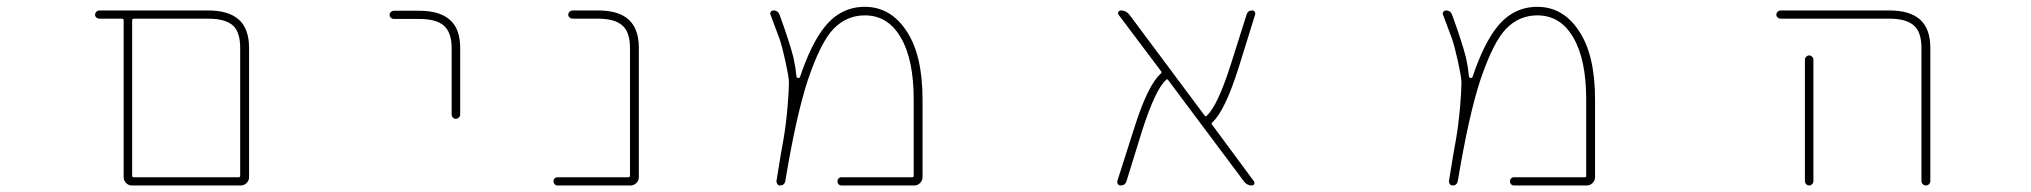

<svg xmlns="http://www.w3.org/2000/svg" viewBox="-20 -575 6040 571"><path d="M372.1 -23.4Q362.3 -23.4 355 -30.8Q347.7 -38.1 347.7 -47.9V-514.6Q347.7 -519.5 342.8 -519.5H275.4Q270.5 -519.5 266.6 -522.9Q262.7 -526.4 262.7 -531.2Q262.7 -536.1 266.6 -540Q270.5 -543.9 275.4 -543.9H598.6Q660.2 -543.9 690.4 -516.6Q720.7 -489.3 720.7 -432.6V-47.9Q720.7 -38.1 713.4 -30.8Q706.1 -23.4 696.3 -23.4ZM373 -52.7Q373 -47.9 377.9 -47.9H690.4Q694.3 -47.9 694.3 -52.7V-432.6Q694.3 -479.5 672.9 -499Q650.4 -519.5 598.6 -519.5H377.9Q373 -519.5 373 -514.6Z M1323.2 -234.4V-431.6Q1323.2 -478.5 1299.8 -499Q1277.3 -518.6 1226.6 -518.6H1151.4Q1146.5 -518.6 1142.6 -522Q1138.7 -525.4 1138.7 -530.8Q1138.7 -536.1 1142.6 -539.6Q1146.5 -543 1151.4 -543H1226.6Q1288.1 -543 1318.4 -515.6Q1348.6 -489.3 1348.6 -431.6V-234.4Q1348.6 -229.5 1344.7 -225.6Q1340.8 -221.7 1335.4 -221.7Q1330.1 -221.7 1326.7 -225.6Q1323.2 -229.5 1323.2 -234.4Z M1638.7 -23.4Q1632.8 -23.4 1629.4 -27.3Q1626 -31.2 1626 -36.1Q1626 -41 1629.4 -44.4Q1632.8 -47.9 1638.7 -47.9H1848.6Q1853.5 -47.9 1853.5 -52.7V-432.6Q1853.5 -479.5 1831.1 -499Q1808.6 -519.5 1757.8 -519.5H1682.6Q1677.7 -519.5 1673.8 -522.9Q1669.9 -526.4 1669.9 -531.2Q1669.9 -536.1 1673.8 -540Q1677.7 -543.9 1682.6 -543.9H1757.8Q1820.3 -543.9 1849.6 -516.6Q1879.9 -489.3 1879.9 -432.6V-47.9Q1879.9 -38.1 1872.6 -30.8Q1865.2 -23.4 1855.5 -23.4Z M2482.4 -23.4Q2477.5 -23.4 2474.1 -26.9Q2470.7 -30.3 2470.7 -35.6Q2470.7 -41 2474.1 -44.4Q2477.5 -47.9 2482.4 -47.9H2693.4Q2697.3 -47.9 2697.3 -52.7V-279.3Q2697.3 -397.5 2659.2 -462.9Q2621.1 -529.3 2551.8 -529.3Q2498 -529.3 2459 -489.3Q2420.9 -450.2 2382.8 -337.9Q2347.7 -231.4 2315.4 -36.1Q2312.5 -23.4 2299.8 -23.4Q2294.9 -23.4 2292 -27.3Q2289.1 -31.2 2289.1 -36.1Q2303.7 -127.9 2310.5 -163.1Q2317.4 -203.1 2322.3 -258.8Q2326.2 -305.7 2326.2 -326.2Q2326.2 -330.1 2326.2 -333Q2325.2 -349.6 2315.9 -392.1Q2306.6 -434.6 2298.8 -458Q2291 -478.5 2271.5 -531.2Q2270.5 -532.2 2270.5 -534.2Q2270.5 -537.1 2272.5 -540Q2275.4 -543.9 2280.3 -543.9Q2293.9 -543.9 2298.8 -530.3Q2329.1 -446.3 2339.8 -403.3Q2345.7 -377 2348.6 -348.6Q2348.6 -343.8 2352.5 -343.8L2353.5 -342.8Q2358.4 -342.8 2359.4 -346.7Q2392.6 -445.3 2432.6 -495.1Q2457 -525.4 2486.8 -540Q2516.6 -554.7 2551.8 -554.7Q2589.8 -554.7 2620.6 -537.1Q2651.4 -519.5 2674.8 -484.4Q2723.6 -413.1 2723.6 -279.3V-47.9Q2723.6 -38.1 2716.3 -30.8Q2709 -23.4 2699.2 -23.4Z M3703.1 -23.4Q3688.5 -23.4 3679.7 -35.2L3454.1 -336.9Q3451.2 -340.8 3448.2 -337.9L3447.3 -336.9Q3416 -308.6 3377 -187.5L3330.1 -36.1Q3326.2 -23.4 3312.5 -23.4Q3307.6 -23.4 3304.7 -27.3Q3302.7 -30.3 3302.7 -33.2Q3302.7 -35.2 3302.7 -36.1L3353.5 -195.3Q3394.5 -324.2 3432.6 -356.4Q3435.5 -359.4 3433.6 -362.3L3306.6 -531.2Q3303.7 -535.2 3306.2 -539.6Q3308.6 -543.9 3313.5 -543.9Q3329.1 -543.9 3338.9 -531.2L3562.5 -231.4Q3565.4 -227.5 3568.4 -230.5L3569.3 -231.4Q3600.6 -259.8 3639.6 -380.9L3687.5 -532.2Q3691.4 -543.9 3704.1 -543.9Q3709 -543.9 3711.4 -540Q3713.9 -536.1 3712.9 -532.2L3663.1 -372.1Q3622.1 -243.2 3585 -210.9Q3582 -208 3584 -205.1L3709 -36.1Q3711.9 -32.2 3710 -27.8Q3708 -23.4 3703.1 -23.4Z M4482.4 -23.4Q4477.5 -23.4 4474.1 -26.9Q4470.7 -30.3 4470.7 -35.6Q4470.7 -41 4474.1 -44.4Q4477.5 -47.9 4482.4 -47.9H4693.4Q4697.3 -47.9 4697.3 -52.7V-279.3Q4697.3 -397.5 4659.2 -462.9Q4621.1 -529.3 4551.8 -529.3Q4498 -529.3 4459 -489.3Q4420.9 -450.2 4382.8 -337.9Q4347.7 -231.4 4315.4 -36.1Q4312.5 -23.4 4299.8 -23.4Q4294.9 -23.4 4292 -27.3Q4289.1 -31.2 4289.1 -36.1Q4303.7 -127.9 4310.5 -163.1Q4317.4 -203.1 4322.3 -258.8Q4326.2 -305.7 4326.2 -326.2Q4326.2 -330.1 4326.2 -333Q4325.2 -349.6 4315.9 -392.1Q4306.6 -434.6 4298.8 -458Q4291 -478.5 4271.5 -531.2Q4270.5 -532.2 4270.5 -534.2Q4270.5 -537.1 4272.5 -540Q4275.4 -543.9 4280.3 -543.9Q4293.9 -543.9 4298.8 -530.3Q4329.1 -446.3 4339.8 -403.3Q4345.7 -377 4348.6 -348.6Q4348.6 -343.8 4352.5 -343.8L4353.5 -342.8Q4358.4 -342.8 4359.4 -346.7Q4392.6 -445.3 4432.6 -495.1Q4457 -525.4 4486.8 -540Q4516.6 -554.7 4551.8 -554.7Q4589.8 -554.7 4620.6 -537.1Q4651.4 -519.5 4674.8 -484.4Q4723.6 -413.1 4723.6 -279.3V-47.9Q4723.6 -38.1 4716.3 -30.8Q4709 -23.4 4699.2 -23.4Z M5694.3 -36.1V-432.6Q5694.3 -479.5 5671.9 -499Q5649.4 -519.5 5598.6 -519.5H5275.4Q5270.5 -519.5 5266.6 -522.9Q5262.7 -526.4 5262.7 -531.2Q5262.7 -536.1 5266.6 -540Q5270.5 -543.9 5275.4 -543.9H5598.6Q5660.2 -543.9 5690.4 -516.6Q5720.7 -489.3 5720.7 -432.6V-36.1Q5720.7 -31.2 5716.8 -27.3Q5712.9 -23.4 5707.5 -23.4Q5702.1 -23.4 5698.2 -27.3Q5694.3 -31.2 5694.3 -36.1ZM5347.7 -36.1V-397.5Q5347.7 -402.3 5351.6 -406.2Q5355.5 -410.2 5360.4 -410.2Q5365.2 -410.2 5369.1 -406.2Q5373 -402.3 5373 -397.5V-36.1Q5373 -31.2 5369.1 -27.3Q5365.2 -23.4 5360.4 -23.4Q5355.5 -23.4 5351.6 -27.3Q5347.7 -31.2 5347.7 -36.1Z"/></svg>

Font: Rounded-X Mgen+ 1mn thin
Style: Regular
Weight: 100
Designer: [Source Han Sans]
Ryoko NISHIZUKA  (kana & ideographs); Paul D. Hunt (Latin, Greek & Cyrillic); Wenlong ZHANG  (bopomofo
Version: Version 1.059.20150602